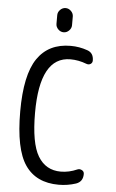

<svg xmlns="http://www.w3.org/2000/svg" viewBox="-62 -982 624 1033"><g transform="rotate(5 250.0 -465.0)"><path d="M292 -898.4V-851.6Q292 -835 279.3 -822.3Q266.6 -809.6 250 -809.6Q233.4 -809.6 220.7 -822.3Q208 -835 208 -851.6V-898.4Q208 -915 220.7 -927.7Q233.4 -940.4 250 -940.4Q266.6 -940.4 279.3 -927.7Q292 -915 292 -898.4ZM294.9 9.8Q172.9 9.8 113.8 -76.2Q54.7 -162.1 54.7 -365.2Q54.7 -562.5 115.2 -651.4Q175.8 -740.2 294.9 -740.2Q341.8 -740.2 385.7 -724.6Q419.9 -712.9 419.9 -671.9Q419.9 -659.2 409.7 -652.8Q399.4 -646.5 386.7 -651.4Q343.8 -668 299.8 -668Q134.8 -668 134.8 -365.2Q134.8 -201.2 176.8 -131.3Q218.8 -61.5 299.8 -61.5Q344.7 -61.5 388.7 -81.1Q400.4 -85.9 412.6 -79.6Q424.8 -73.2 424.8 -59.6Q424.8 -17.6 387.7 -4.9Q342.8 9.8 294.9 9.8Z"/></g></svg>

Font: Rounded-X Mgen+ 2m regular
Style: Regular
Weight: 400
Designer: [Source Han Sans]
Ryoko NISHIZUKA  (kana & ideographs); Paul D. Hunt (Latin, Greek & Cyrillic); Wenlong ZHANG  (bopomofo
Version: Version 1.059.20150602